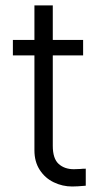

<svg xmlns="http://www.w3.org/2000/svg" viewBox="-20 -677 373 705"><path d="M285.2 -473.6H173.8V-141.6Q173.8 -94.7 195.3 -75.2Q216.8 -55.7 251 -55.7L275.4 -56.6Q283.2 -57.6 294.9 -57.6V4.9Q262.7 7.8 245.1 7.8Q209.5 7.8 177.5 -7.6Q145.5 -22.9 126 -53Q106.4 -83 106.4 -125V-473.6H27.3V-530.3H106.4V-657.2H173.8V-530.3H285.2Z"/></svg>

Font: Pretendard JP Light
Style: Regular
Weight: 300
Designer: Base glyphs from Inter by Rasmus Andersson; Hangeul glyphs from Noto Sans CJK(Source Han Sans) by Jang Soo-young and Kan
Foundry: Kil Hyung-jin
Version: Version 1.309